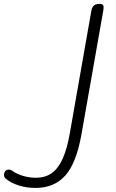

<svg xmlns="http://www.w3.org/2000/svg" viewBox="-280 -520 587 969"><path d="M-100.5 428.5Q-145.5 428.5 -185.2 416Q-225 403.5 -250 382.5Q-259 375.5 -259.8 364.5Q-260.5 353.5 -253 343Q-246 336 -236 336Q-226 336 -216 343.5Q-194 358.5 -163.2 367.8Q-132.5 377 -99.5 377Q-50.5 377 -17.5 352.8Q15.5 328.5 37.2 278.8Q59 229 72.5 152L181 -465.5Q183 -477.5 187.8 -485.2Q192.5 -493 201.2 -496.8Q210 -500.5 223 -500.5Q237.5 -500.5 241 -492.8Q244.5 -485 241.5 -468L131.5 156Q105.5 303.5 49.5 366Q-6.5 428.5 -100.5 428.5Z"/></svg>

Font: Edu AU VIC WA NT Hand
Style: Regular
Weight: 400
Designer: Tina and Corey Anderson, Eben Sorkin, Mirko Velimirovic
Foundry: Google for Education
Version: Version 1.001